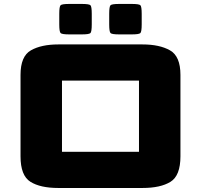

<svg xmlns="http://www.w3.org/2000/svg" viewBox="-20 -928 1000 955"><path d="M82.1 -555.5Q82.1 -648.3 133.7 -677.6Q185.3 -707 270 -707H688.6Q773.6 -707 825.5 -677.6Q877.5 -648.3 877.5 -555.5V-150.5Q877.5 -54.2 827.9 -23.6Q778.3 7 688.6 7H270Q180.3 7 131.2 -23.9Q82.1 -54.7 82.1 -150.5ZM288.3 -527.2V-172.8Q288.3 -172.8 288.3 -172.8Q288.3 -172.8 288.3 -172.8H671.3Q671.3 -172.8 671.3 -172.8Q671.3 -172.8 671.3 -172.8V-527.2Q671.3 -527.2 671.3 -527.2Q671.3 -527.2 671.3 -527.2H288.3Q288.3 -527.2 288.3 -527.2Q288.3 -527.2 288.3 -527.2ZM274.8 -806.7V-859.6Q274.8 -895.6 281.5 -902Q288.1 -908.4 324.6 -908.4H386.6Q423.1 -908.4 429.8 -902Q436.4 -895.6 436.4 -859.6V-806.7Q436.4 -770.2 429.8 -763.5Q423.1 -756.9 386.6 -756.9H324.6Q288.1 -756.9 281.5 -763.5Q274.8 -770.2 274.8 -806.7ZM523.2 -806.7V-859.6Q523.2 -895.6 529.8 -902Q536.5 -908.4 573 -908.4H635Q671.5 -908.4 678.2 -902Q684.8 -895.6 684.8 -859.6V-806.7Q684.8 -770.2 678.2 -763.5Q671.5 -756.9 635 -756.9H573Q536.5 -756.9 529.8 -763.5Q523.2 -770.2 523.2 -806.7Z"/></svg>

Font: Science Gothic
Style: Regular
Weight: 400
Designer: Thomas Phinney, Vassil Kateliev, Brandon Buerkle
Foundry: Font Detective LLC
Version: Version 1.018